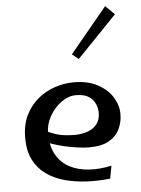

<svg xmlns="http://www.w3.org/2000/svg" viewBox="-55 -836 648 885"><g transform="rotate(-5 268.5 -393.0)"><path d="M419 2Q365 8 311 5.5Q257 3 209 -10Q161 -23 124 -49.5Q87 -76 66 -117.5Q45 -159 45 -219Q45 -279 66.5 -323Q88 -367 123.5 -396.5Q159 -426 202.5 -440.5Q246 -455 290 -455Q357 -455 402.5 -429.5Q448 -404 470.5 -366Q493 -328 492 -288Q492 -255 477.5 -223Q463 -191 429 -170.5Q395 -150 335 -150Q314 -150 283.5 -154Q253 -158 220.5 -165.5Q188 -173 159.5 -183.5Q131 -194 114 -207L138 -246Q157 -234 190.5 -223.5Q224 -213 274 -213Q305 -213 332 -222Q359 -231 376 -251.5Q393 -272 393 -306Q393 -325 384.5 -345.5Q376 -366 355 -380.5Q334 -395 295 -395Q260 -395 227 -371Q194 -347 173 -310Q152 -273 152 -232Q152 -171 175 -131Q198 -91 237.5 -71Q277 -51 326.5 -48Q376 -45 430 -57ZM323 -560 293 -584 465 -792 507 -751Z"/></g></svg>

Font: Marhey Light Light
Style: Regular
Weight: 300
Version: Version 1.000